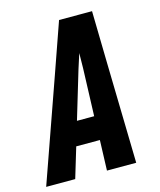

<svg xmlns="http://www.w3.org/2000/svg" viewBox="-134 -815 744 894"><g transform="rotate(-15 238.5 -367.5)"><path d="M-23 0 150 -490 236 -735H395L400 -490L411 0H270L275 -146H161L117 0ZM278 -260 286 -490Q286 -508 286.5 -526Q287 -544 287 -562Q281 -544 275.5 -526Q270 -508 264 -490L195 -260Z"/></g></svg>

Font: Iosevka SS04 Heavy
Style: Italic
Weight: 900
Italic angle: -9°
Monospace: yes
Designer: Belleve Invis
Foundry: Belleve Invis
Version: Version 19.0.0; ttfautohint (v1.8.4)